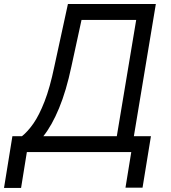

<svg xmlns="http://www.w3.org/2000/svg" viewBox="-68 -747 840 943"><path d="M-48.3 176.1 -7.1 -78.1H39.8Q67.8 -100.1 96.1 -140.4Q124.3 -180.8 150.7 -248.4Q177.2 -316.1 198.9 -420.5L265.6 -727.3H697.4L589.5 -78.1H673.3L632.1 174.7H548.3L576.7 0H63.9L35.5 176.1ZM144.9 -78.1H505.7L600.9 -649.1H332.4L282.7 -420.5Q257.5 -301.1 222.1 -215.7Q186.8 -130.3 144.9 -78.1Z"/></svg>

Font: Inter UI
Style: Italic
Weight: 400
Italic angle: -9.39999°
Designer: Rasmus Andersson
Foundry: rsms
Version: 3.2;8d6f07862